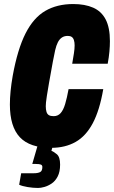

<svg xmlns="http://www.w3.org/2000/svg" viewBox="-20 -721 565 952"><path d="M234 12Q128 12 78.5 -40.5Q29 -93 29 -203Q29 -234 32.5 -269.5Q36 -305 43 -345Q67 -477 106.5 -555Q146 -633 204.5 -667Q263 -701 343 -701Q401 -701 442 -683Q483 -665 504 -624.5Q525 -584 525 -517Q525 -493 522.5 -465Q520 -437 514 -405H338Q343 -434 346.5 -456.5Q350 -479 350 -496Q350 -511 346.5 -522Q343 -533 335.5 -538Q328 -543 316 -543Q299 -543 287 -535Q275 -527 267 -511.5Q259 -496 253.5 -472Q248 -448 242 -415Q230 -350 223 -309.5Q216 -269 212.5 -246.5Q209 -224 208 -213Q207 -202 207 -194Q207 -178 210.5 -166.5Q214 -155 222.5 -150Q231 -145 246 -145Q267 -145 280.5 -160Q294 -175 303 -205Q312 -235 320 -279H492Q474 -174 440 -110Q406 -46 354.5 -17Q303 12 234 12ZM169 211Q144 211 117 206.5Q90 202 75 195L85 138H148Q167 138 178.5 132.5Q190 127 190 107Q190 98 182.5 95Q175 92 158 92H140L178 -39H253L235 27Q245 30 261.5 43.5Q278 57 278 95Q278 131 266 154Q254 177 236 189Q218 201 200 206Q182 211 169 211Z"/></svg>

Font: Archivo ExtraCondensed Black
Style: Italic
Weight: 900
Width: 2
Italic angle: -10°
Designer: Hector Gatti
Foundry: Omnibus-Type
Version: Version 2.001